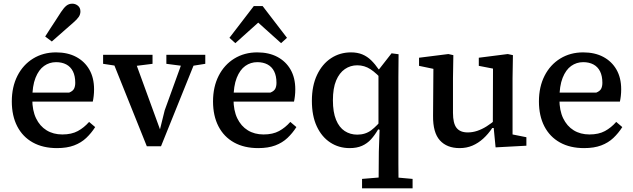

<svg xmlns="http://www.w3.org/2000/svg" viewBox="-20 -790 3434 1041"><path d="M289 13Q213 13 158 -17.5Q103 -48 73.5 -105Q44 -162 44 -240Q44 -319 74.5 -379Q105 -439 159.5 -472.5Q214 -506 284 -506Q347 -506 393 -481.5Q439 -457 464.5 -412.5Q490 -368 490 -306Q490 -287 488 -269.5Q486 -252 483 -239H109V-288H355Q375 -296 381.5 -309Q388 -322 388 -341Q388 -378 375.5 -403Q363 -428 339.5 -440.5Q316 -453 284 -453Q248 -453 219 -432.5Q190 -412 172.5 -368Q155 -324 155 -253Q155 -191 175.5 -148.5Q196 -106 232.5 -83.5Q269 -61 318 -61Q368 -61 402 -79.5Q436 -98 463 -129L496 -101Q475 -68 447.5 -42Q420 -16 381.5 -1.5Q343 13 289 13ZM225 -592Q239 -614 252.5 -635Q266 -656 281 -678.5Q296 -701 311 -725Q327 -749 340.5 -759.5Q354 -770 372 -770Q389 -770 402.5 -759Q416 -748 416 -728Q416 -712 407 -698.5Q398 -685 376 -666Q356 -649 336.5 -631.5Q317 -614 298.5 -598Q280 -582 261 -565Z M776 3 577 -493H700L851 -79H845L873 -192L982 -493H1053L853 3ZM539 -444V-493H807V-444L696 -430H631ZM882 -444V-493H1093V-444L1011 -431H982Z M1380 13Q1304 13 1249 -17.5Q1194 -48 1164.5 -105Q1135 -162 1135 -240Q1135 -319 1165.5 -379Q1196 -439 1250.5 -472.5Q1305 -506 1375 -506Q1438 -506 1484 -481.5Q1530 -457 1555.5 -412.5Q1581 -368 1581 -306Q1581 -287 1579 -269.5Q1577 -252 1574 -239H1200V-288H1446Q1466 -296 1472.5 -309Q1479 -322 1479 -341Q1479 -378 1466.5 -403Q1454 -428 1430.5 -440.5Q1407 -453 1375 -453Q1339 -453 1310 -432.5Q1281 -412 1263.5 -368Q1246 -324 1246 -253Q1246 -191 1266.5 -148.5Q1287 -106 1323.5 -83.5Q1360 -61 1409 -61Q1459 -61 1493 -79.5Q1527 -98 1554 -129L1587 -101Q1566 -68 1538.5 -42Q1511 -16 1472.5 -1.5Q1434 13 1380 13ZM1504 -556 1338 -705H1422L1256 -556L1224 -585L1356 -757H1404L1536 -585Z M1943 231V180L2064 170H2106L2217 180V231ZM1876 13Q1817 13 1770.5 -17.5Q1724 -48 1697.5 -105Q1671 -162 1671 -243Q1671 -325 1699 -384Q1727 -443 1775 -474.5Q1823 -506 1883 -506Q1918 -506 1944.5 -495Q1971 -484 1992.5 -463Q2014 -442 2033 -414H2067L2062 -347Q2022 -393 1989 -414.5Q1956 -436 1917 -436Q1880 -436 1850 -415.5Q1820 -395 1802.5 -353.5Q1785 -312 1785 -246Q1785 -182 1802 -140.5Q1819 -99 1849 -79.5Q1879 -60 1917 -60Q1961 -60 1993 -84Q2025 -108 2060 -153L2065 -88H2030Q2012 -57 1991.5 -34.5Q1971 -12 1943 0.5Q1915 13 1876 13ZM2032 231Q2033 198 2033 164.5Q2033 131 2033.5 98Q2034 65 2034 32L2038 -85L2032 -92V-413L2035 -414L2103 -501L2141 -496L2140 -371V30Q2140 64 2140 97Q2140 130 2140.5 163.5Q2141 197 2141 231Z M2472 13Q2403 13 2365 -29Q2327 -71 2328 -162L2330 -447L2362 -410L2252 -433V-477L2411 -497L2438 -491L2436 -367V-178Q2436 -121 2455.5 -96.5Q2475 -72 2516 -72Q2542 -72 2567.5 -80.5Q2593 -89 2618.5 -105Q2644 -121 2669 -143L2677 -96H2649Q2627 -63 2600 -38.5Q2573 -14 2541.5 -0.5Q2510 13 2472 13ZM2667 9 2656 -105 2652 -106 2653 -418 2576 -433V-477L2733 -497L2761 -491L2759 -367V-61L2834 -46V0Z M3147 13Q3071 13 3016 -17.5Q2961 -48 2931.5 -105Q2902 -162 2902 -240Q2902 -319 2932.5 -379Q2963 -439 3017.5 -472.5Q3072 -506 3142 -506Q3205 -506 3251 -481.5Q3297 -457 3322.5 -412.5Q3348 -368 3348 -306Q3348 -287 3346 -269.5Q3344 -252 3341 -239H2967V-288H3213Q3233 -296 3239.5 -309Q3246 -322 3246 -341Q3246 -378 3233.5 -403Q3221 -428 3197.5 -440.5Q3174 -453 3142 -453Q3106 -453 3077 -432.5Q3048 -412 3030.5 -368Q3013 -324 3013 -253Q3013 -191 3033.5 -148.5Q3054 -106 3090.5 -83.5Q3127 -61 3176 -61Q3226 -61 3260 -79.5Q3294 -98 3321 -129L3354 -101Q3333 -68 3305.5 -42Q3278 -16 3239.5 -1.5Q3201 13 3147 13Z"/></svg>

Font: Source Serif 4 Medium
Style: Regular
Weight: 500
Designer: Frank Grießhammer
Foundry: Adobe Systems Incorporated
Version: Version 4.004;hotconv 1.0.116;makeotfexe 2.5.65601